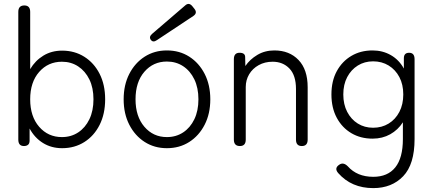

<svg xmlns="http://www.w3.org/2000/svg" viewBox="-20 -750 2224 986"><path d="M299 11Q244 11 201 -15.5Q158 -42 132 -90V-28Q132 -13 124 -6.5Q116 0 103 0Q74 0 74 -33V-689Q74 -722 105 -722Q135 -722 135 -689V-395Q161 -439 203 -464.5Q245 -490 299 -490Q363 -490 413 -458.5Q463 -427 491.5 -371Q520 -315 520 -240Q520 -165 491.5 -108.5Q463 -52 413 -20.5Q363 11 299 11ZM298 -46Q345 -46 381.5 -70Q418 -94 439 -137.5Q460 -181 460 -240Q460 -299 439 -342Q418 -385 381.5 -409Q345 -433 298 -433Q227 -433 181 -380.5Q135 -328 135 -240Q135 -152 181 -99Q227 -46 298 -46Z M837 11Q773 11 723 -21Q673 -53 644 -109.5Q615 -166 615 -240Q615 -314 644 -370.5Q673 -427 723 -459Q773 -491 837 -491Q902 -491 952 -459Q1002 -427 1031 -370.5Q1060 -314 1060 -240Q1060 -166 1031 -109.5Q1002 -53 952 -21Q902 11 837 11ZM837 -46Q884 -46 920.5 -70Q957 -94 978 -137.5Q999 -181 999 -240Q999 -299 978 -342.5Q957 -386 920.5 -410Q884 -434 837 -434Q767 -434 721.5 -381.5Q676 -329 676 -240Q676 -152 721.5 -99Q767 -46 837 -46ZM786 -544Q766 -530 755 -545Q743 -560 761 -576L931 -722Q950 -739 967 -719L979 -704Q995 -683 973 -668Z M1212 0Q1181 0 1181 -33V-446Q1181 -479 1210 -479Q1239 -479 1239 -457L1240 -411Q1263 -445 1301.5 -468Q1340 -491 1389 -491Q1466 -491 1513 -442Q1560 -393 1560 -302V-33Q1560 0 1530 0Q1500 0 1500 -33V-293Q1500 -363 1466.5 -398Q1433 -433 1380 -433Q1340 -433 1308.5 -415.5Q1277 -398 1259.5 -368.5Q1242 -339 1242 -303V-33Q1242 0 1212 0Z M1897 216Q1785 216 1717 139Q1695 114 1722 96Q1743 81 1766 104Q1814 158 1897 158Q1971 158 2010 109.5Q2049 61 2049 -36V-122Q2024 -83 1984 -60.5Q1944 -38 1893 -38Q1832 -38 1784.5 -66Q1737 -94 1709.5 -145Q1682 -196 1682 -265Q1682 -334 1709.5 -384.5Q1737 -435 1784.5 -463Q1832 -491 1893 -491Q1945 -491 1987 -467Q2029 -443 2054 -398V-451Q2054 -479 2081 -479Q2109 -479 2109 -446V-36Q2109 94 2050.5 155Q1992 216 1897 216ZM1896 -94Q1941 -94 1976 -115.5Q2011 -137 2031 -175.5Q2051 -214 2051 -265Q2051 -316 2031 -354Q2011 -392 1976 -413.5Q1941 -435 1896 -435Q1852 -435 1817.5 -413.5Q1783 -392 1763 -354Q1743 -316 1743 -265Q1743 -214 1763 -175.5Q1783 -137 1817.5 -115.5Q1852 -94 1896 -94Z"/></svg>

Font: Zen Maru Gothic
Style: Regular
Weight: 400
Designer: Yoshimichi Ohira
Foundry: Positype
Version: Version 1.002